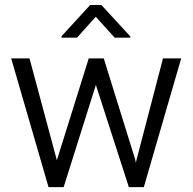

<svg xmlns="http://www.w3.org/2000/svg" viewBox="-20 -768 793 788"><path d="M101.1 -528.3 213.4 -110.4 344.2 -528.3H405.8L534.7 -114.3L537.6 -99.6L539.1 -107.4L648.9 -528.3H723.6L570.3 0H508.8L373.5 -419.4L241.2 0H179.2L25.9 -528.3ZM396 -747.6 515.1 -618.2V-613.3H450.7L373 -699.2L295.9 -613.3H232.4V-619.1L350.1 -747.6Z"/></svg>

Font: Vazirmatn RD Light
Style: Regular
Weight: 300
Designer: Saber Rastikerdar
Foundry: Saber Rastikerdar
Version: Version 32.102